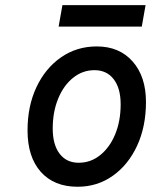

<svg xmlns="http://www.w3.org/2000/svg" viewBox="-20 -700 576 732"><path d="M276 12Q186 12 135.5 -44.8Q85 -101.5 85 -203Q85 -295.5 119 -367.8Q153 -440 212.8 -481.5Q272.5 -523 349 -523Q435 -523 485.8 -465.5Q536.5 -408 536.5 -311Q536.5 -217.5 502.8 -144.5Q469 -71.5 410 -29.8Q351 12 276 12ZM280 -79.5Q326 -79.5 362.2 -108.8Q398.5 -138 419.2 -188.2Q440 -238.5 440 -302.5Q440 -363.5 413.5 -398Q387 -432.5 340 -432.5Q295 -432.5 258.8 -403.5Q222.5 -374.5 201.8 -324Q181 -273.5 181 -210Q181 -148.5 207.2 -114Q233.5 -79.5 280 -79.5ZM203.5 -598.5 218 -680.5H535L520.5 -598.5Z"/></svg>

Font: Overpass Medium
Style: Italic
Weight: 500
Italic angle: -10°
Designer: Delve Withrington, Dave Bailey, Thomas Jockin
Foundry: Delve Fonts LLC
Version: Version 4.000